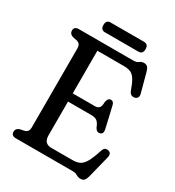

<svg xmlns="http://www.w3.org/2000/svg" viewBox="-198 -935 970 1066"><g transform="rotate(30 287.0 -402.0)"><path d="M31 -674Q31 -700 61 -700H409.5Q431 -700 441.5 -709.2Q452 -718.5 469 -718.5Q483.5 -718.5 491.5 -709.8Q499.5 -701 504.5 -682.5L537.5 -560Q541 -545.5 535.5 -536.8Q530 -528 519 -525.5Q493 -520 482 -547.5Q467.5 -589 454.2 -610.5Q441 -632 424 -639.8Q407 -647.5 381 -647.5H209.5V-374H352.5Q369.5 -374 378.2 -383.8Q387 -393.5 387.5 -421.5Q392 -448 409.5 -449.5Q428.5 -451 434 -427L465 -293Q472 -264 452 -258Q431.5 -252 419.5 -274.5Q408.5 -302.5 395.8 -312Q383 -321.5 358 -321.5H209.5V-105.5Q209.5 -52.5 257.5 -52.5H394Q421 -52.5 439.5 -61.8Q458 -71 473.2 -98Q488.5 -125 505.5 -178.5Q514 -204 537.5 -199Q563 -194 555 -162L519.5 -20.5Q514.5 -2 506.5 6.8Q498.5 15.5 483 15.5Q469 15.5 456 7.8Q443 0 424.5 0H61Q31 0 31 -26Q31 -46.5 53.5 -54.5L83 -60.5Q107 -68 107 -95V-605Q107 -632 83 -639.5L53.5 -645.5Q31 -653.5 31 -674ZM167 -788.5Q167 -820 195 -820H409Q437 -820 437 -788.5Q437 -757 409 -757H195Q167 -757 167 -788.5Z"/></g></svg>

Font: Fraunces 144pt S100
Style: Regular
Weight: 400
Version: Version 1.000; ttfautohint (v1.8.3)